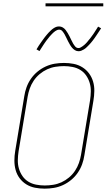

<svg xmlns="http://www.w3.org/2000/svg" viewBox="-20 -1119 640 1147"><path d="M247 8Q217 8 189 2.5Q161 -3 137.5 -17.5Q114 -32 97.5 -54Q81 -76 73.5 -103Q66 -130 66 -159.5Q66 -189 71 -218L125 -544Q129 -571 138.5 -597.5Q148 -624 164.5 -648Q181 -672 204 -691Q227 -710 253.5 -722Q280 -734 307.5 -738.5Q335 -743 362 -743Q392 -743 420 -737.5Q448 -732 471.5 -717.5Q495 -703 511.5 -681Q528 -659 536 -632Q544 -605 543.5 -575.5Q543 -546 538 -517L484 -191Q480 -164 470.5 -137.5Q461 -111 444.5 -87Q428 -63 405 -44Q382 -25 355.5 -13Q329 -1 301.5 3.5Q274 8 247 8ZM247 -11Q272 -11 297.5 -15Q323 -19 347 -30Q371 -41 392 -58.5Q413 -76 428 -98.5Q443 -121 451.5 -145.5Q460 -170 464 -194L518 -520Q522 -546 522.5 -572.5Q523 -599 516 -623Q509 -647 495 -667.5Q481 -688 460 -701Q439 -714 413.5 -719Q388 -724 362 -724Q337 -724 311.5 -720Q286 -716 262 -705Q238 -694 217 -676.5Q196 -659 181 -636.5Q166 -614 157.5 -589.5Q149 -565 145 -541L91 -215Q87 -189 86.5 -162.5Q86 -136 93 -112Q100 -88 114 -67.5Q128 -47 149 -34Q170 -21 195.5 -16Q221 -11 247 -11ZM449 -813Q437 -813 427 -819.5Q417 -826 410 -834.5Q403 -843 397.5 -852.5Q392 -862 386.5 -872.5Q381 -883 376 -894Q371 -905 365.5 -914.5Q360 -924 352.5 -933Q345 -942 333 -942Q328 -942 325.5 -941Q323 -940 318.5 -938Q314 -936 309 -932.5Q304 -929 298 -923.5Q292 -918 289 -914.5Q286 -911 283 -908Q280 -905 277 -901.5Q274 -898 271.5 -894.5Q269 -891 265.5 -887Q262 -883 259 -879Q256 -875 252.5 -870Q249 -865 245.5 -860Q242 -855 238.5 -849.5Q235 -844 231.5 -838.5Q228 -833 224 -827Q220 -821 216 -814L198 -824Q205 -836 211.5 -846Q218 -856 224.5 -865Q231 -874 237 -882.5Q243 -891 248.5 -898Q254 -905 259.5 -911.5Q265 -918 270 -923.5Q275 -929 283.5 -937Q292 -945 300.5 -950.5Q309 -956 316.5 -958.5Q324 -961 333 -961Q345 -961 355 -955Q365 -949 372 -940Q379 -931 384.5 -921.5Q390 -912 395.5 -901.5Q401 -891 406 -880Q411 -869 416.5 -859.5Q422 -850 429.5 -841Q437 -832 449 -832Q454 -832 456.5 -833Q459 -834 463.5 -836.5Q468 -839 473 -842.5Q478 -846 484 -851Q490 -856 493 -859.5Q496 -863 499 -866Q502 -869 504.5 -872.5Q507 -876 510 -879.5Q513 -883 516.5 -887Q520 -891 523 -895.5Q526 -900 529.5 -904.5Q533 -909 536.5 -914Q540 -919 543.5 -924.5Q547 -930 550.5 -935.5Q554 -941 558 -947Q562 -953 566 -960L584 -950Q577 -939 570 -928.5Q563 -918 557 -909Q551 -900 545 -891.5Q539 -883 533.5 -876Q528 -869 522.5 -862.5Q517 -856 512 -851Q507 -846 498.5 -837.5Q490 -829 481.5 -824Q473 -819 465.5 -816Q458 -813 449 -813ZM597 -1081H252V-1099H597Z"/></svg>

Font: Iosevka SS04 Th Ex Obl
Style: Regular
Weight: 100
Width: 7
Italic angle: -9°
Monospace: yes
Designer: Belleve Invis
Foundry: Belleve Invis
Version: Version 19.0.0; ttfautohint (v1.8.4)